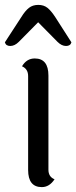

<svg xmlns="http://www.w3.org/2000/svg" viewBox="-23 -756 312 785"><path d="M175 -447V-62Q175 -33 200 -23Q179 9 148 9Q92 9 92 -61V-445Q92 -474 67 -485Q86 -517 119 -517Q175 -517 175 -447ZM269 -583Q265 -568 247 -568Q229 -568 212 -585L133 -665L54 -585Q37 -568 19 -568Q1 -568 -3 -583L64 -686Q80 -712 95.5 -724Q111 -736 133.5 -736Q156 -736 171 -724Q186 -712 203 -686Z"/></svg>

Font: Laila
Style: Regular
Weight: 400
Designer: Hitesh Malaviya
Foundry: Indian Type Foundry
Version: Version 1.302;PS 1.0;hotconv 1.0.78;makeotf.lib2.5.61930; tt